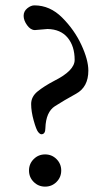

<svg xmlns="http://www.w3.org/2000/svg" viewBox="-20 -681 395 715"><path d="M88 -46Q88 -71 105.5 -88.5Q123 -106 148 -106Q173 -106 190.5 -88.5Q208 -71 208 -46Q208 -21 190.5 -3.5Q173 14 148 14Q123 14 105.5 -3.5Q88 -21 88 -46ZM157 -573 110 -569Q94 -569 81 -587Q68 -605 68 -622Q68 -639 81.5 -650Q95 -661 108 -661Q166 -661 211.5 -615.5Q257 -570 283 -514Q309 -458 309 -418Q309 -357 263.5 -332Q218 -307 184.5 -285.5Q151 -264 149 -204Q149 -181 134 -181Q129 -181 122 -189.5Q115 -198 105.5 -232Q96 -266 96 -293.5Q96 -321 120 -340.5Q144 -360 182 -380Q258 -418 258 -458Q258 -509 232 -540.5Q206 -572 157 -573Z"/></svg>

Font: EB Garamond
Style: Regular
Weight: 400
Version: Version 0.012